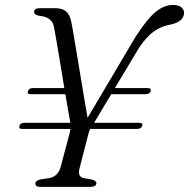

<svg xmlns="http://www.w3.org/2000/svg" viewBox="-20 -732 741 752"><path d="M56 -239Q59.5 -251 75.5 -251H255.5Q255 -255 254 -260Q251.5 -272.5 246.8 -300.2Q242 -328 236 -363H100Q85.5 -363 89.5 -375Q93 -387 108.5 -387H232Q224 -435 215.8 -485Q207.5 -535 200.8 -574.2Q194 -613.5 191 -628.5Q183 -665 137 -669.5Q114.5 -673 113.5 -685Q113 -700 136 -700H194.5Q223 -700 237.5 -688.5Q252 -677 258 -651.5Q261.5 -636.5 267.2 -602.5Q273 -568.5 280.5 -523.8Q288 -479 295.8 -431.5Q303.5 -384 310.8 -341.8Q318 -299.5 323 -270.5L511 -588Q557 -659 590 -685.8Q623 -712.5 657 -712.5Q679.5 -712.5 690.2 -703.5Q701 -694.5 701 -682Q701 -664.5 686.5 -652.2Q672 -640 639.5 -634Q610.5 -628 583.5 -609.5Q556.5 -591 525.5 -546.5L430 -387H557.5Q574.5 -387 570 -375Q566.5 -363 549.5 -363H415.5L348.5 -251H523.5Q541 -251 537 -239.5Q533.5 -227 516 -227H333.5Q329.5 -219 326.5 -208.5L291.5 -72.5Q282.5 -39 309.5 -34L339 -29Q357.5 -24.5 357.5 -14.5Q357.5 0 331 0H137Q118.5 0 118.5 -13.5Q118.5 -25 140 -29.5L170.5 -34Q205.5 -39 217 -76L252.5 -209.5Q255 -218 256 -227H66.5Q52.5 -227 56 -239Z"/></svg>

Font: Fraunces 9pt S000 Light
Style: Italic
Weight: 300
Italic angle: -16°
Version: Version 1.000; ttfautohint (v1.8.3)